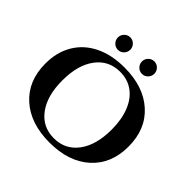

<svg xmlns="http://www.w3.org/2000/svg" viewBox="-218 -1095 1316 1316"><g transform="rotate(45 439.5 -437.0)"><path d="M364.5 -785Q347 -767 322 -767Q297 -767 279.5 -785Q262 -803 262 -827.5Q262 -852 279.5 -870Q297 -888 322 -888Q347 -888 364.5 -870Q382 -852 382 -827.5Q382 -803 364.5 -785ZM597.5 -785Q580 -767 555 -767Q530 -767 512.5 -785Q495 -803 495 -827.5Q495 -852 512.5 -870Q530 -888 555 -888Q580 -888 597.5 -870Q615 -852 615 -827.5Q615 -803 597.5 -785ZM440 -714Q625 -714 734 -616Q843 -518 843 -350Q843 -182 734 -84Q625 14 440 14Q255 14 146 -84Q37 -182 37 -350Q37 -461 86.5 -543.5Q136 -626 227 -670Q318 -714 440 -714ZM679 -350Q679 -448 650 -521Q621 -594 567 -633Q513 -672 440 -672Q330 -672 265.5 -585.5Q201 -499 201 -350Q201 -201 265.5 -114.5Q330 -28 440 -28Q550 -28 614.5 -114.5Q679 -201 679 -350Z"/></g></svg>

Font: Cinzel Decorative
Style: Bold
Weight: 700
Version: Version 1.002;PS 001.002;hotconv 1.0.56;makeotf.lib2.0.21325